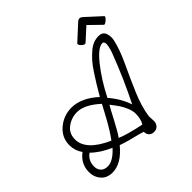

<svg xmlns="http://www.w3.org/2000/svg" viewBox="-206 -986 1189 1189"><g transform="rotate(-45 388.0 -391.5)"><path d="M430 -333Q485 -270 510 -196Q586 -347 645 -503Q648 -509 652 -522Q656 -535 660 -552.5Q664 -570 661 -582.5Q658 -595 647 -595Q609 -595 547.5 -518.5Q486 -442 430 -333ZM277 -72Q204 17 126 17Q78 17 51 -14Q24 -45 24 -89Q24 -160 84 -205Q56 -245 56 -292Q56 -359 108.5 -403.5Q161 -448 230 -448Q315 -448 401 -370Q429 -418 444 -442.5Q459 -467 484 -505Q509 -543 527 -563Q545 -583 568.5 -604Q592 -625 615 -634Q638 -643 662 -643Q695 -643 706 -617.5Q717 -592 711 -558Q696 -490 655.5 -404Q615 -318 578.5 -232.5Q542 -147 531 -71Q531 -64 532 -49.5Q533 -35 533 -27Q533 -8 520.5 6.5Q508 21 485 21Q465 21 453 8.5Q441 -4 441 -24Q441 -26 405 -36Q331 -53 277 -72ZM112 -171Q71 -143 71 -91Q71 -65 86.5 -48Q102 -31 132 -31Q179 -31 234 -92Q158 -125 112 -171ZM304 -108Q356 -86 466 -63Q485 -92 485 -140Q485 -165 473 -193.5Q461 -222 448 -241.5Q435 -261 409 -294Q395 -271 361 -205.5Q327 -140 304 -108ZM260 -128Q277 -150 294.5 -178Q312 -206 323 -225.5Q334 -245 353 -280.5Q372 -316 380 -331Q300 -404 235 -404Q185 -404 145.5 -374.5Q106 -345 106 -293Q106 -197 260 -128ZM632 -791Q645 -804 656 -804Q666 -804 680 -791L775 -704Q776 -703 776 -701Q776 -697 772 -691.5Q768 -686 762 -680.5Q756 -675 749.5 -671Q743 -667 739 -667Q735 -667 734 -669L657 -744L576 -670Q573 -667 568 -667Q563 -667 557 -670.5Q551 -674 546 -679Q541 -684 538 -689.5Q535 -695 535 -699Q535 -702 537 -704Z"/></g></svg>

Font: Bonbon
Style: Regular
Weight: 400
Designer: Ksenia Erulevich
Foundry: Cyreal (www.cyreal.org)
Version: Version 1.001